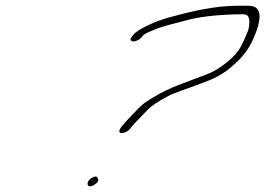

<svg xmlns="http://www.w3.org/2000/svg" viewBox="-20 -647 928 672"><path d="M300.6 -24C277.7 -10 283.9 16 309.7 0C322.7 -8 326.6 -16 321.6 -24C319 -31 312 -31 300.6 -24ZM476 -517 480.7 -523C484.3 -527 495 -533 515.3 -541C533.9 -550 565.6 -559 610.5 -570C623 -573 635 -577 647.6 -580C697.3 -591 763.2 -597 831.1 -597C838.1 -597 844.1 -595 847.1 -591C855.7 -582 854.4 -553 845.1 -532C834.8 -509 831.8 -499 819.5 -478C802.2 -451 774.4 -425 730.2 -399C715.3 -390 684.2 -380 666.8 -373C598.1 -346 563.4 -338 490.6 -290C479.3 -283 464.4 -268 442.4 -245C420.4 -222 408.5 -208 404.7 -203L400.3 -196C395.3 -188 397.9 -181 405.9 -181C415.4 -181 429.1 -188 435 -196L440.4 -203C445.7 -210 464.1 -229 495.1 -261C508.1 -275 532.6 -292 569 -311C579.8 -317 596.5 -323 618 -331C661.7 -346 668.9 -350 710.1 -365C728.7 -372 749.6 -383 772.6 -399C815.8 -432 847.1 -467 864.3 -506C900.7 -586 895.9 -627 849.9 -627H815.9C734.2 -627 656.3 -609 583.3 -589C550.4 -582 466 -551 444.7 -523L440 -517C434 -509 437.1 -502 446.7 -502C456.3 -502 470 -509 476 -517Z"/></svg>

Font: MewTooHand
Style: UltimateItaWide
Weight: 400
Designer: Mew Too, Robert Jablonski
Version: Version 0.77